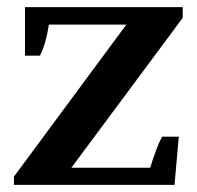

<svg xmlns="http://www.w3.org/2000/svg" viewBox="-20 -518 551 538"><path d="M19 -23 334 -449H117Q109 -396 92 -362H50V-498H492V-468L180 -48H401Q407 -69 416.5 -94.5Q426 -120 434 -135H481L469 0H19Z"/></svg>

Font: Trirong Bold
Style: Regular
Weight: 700
Designer: Katatrad Team
Foundry: CadsonDemak
Version: Version 1.000